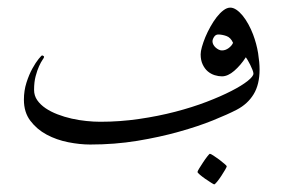

<svg xmlns="http://www.w3.org/2000/svg" viewBox="-20 -378 746 506"><path d="M664.1 -194.8Q664.1 -155.3 648.4 -129.6Q632.8 -104 604 -88.9Q580.6 -76.7 541.3 -60.8Q502 -44.9 451.4 -30.8Q400.9 -16.6 341.6 -6.8Q282.2 2.9 217.8 2.9Q190.4 2.9 159.7 -3.2Q128.9 -9.3 103 -23.2Q77.1 -37.1 60.1 -59.6Q43 -82 43 -115.2Q43 -139.2 49.8 -160.4Q56.6 -181.6 65.4 -197.5Q74.2 -213.4 81.8 -222.7Q89.4 -231.9 90.8 -231.9Q92.3 -231.9 94.2 -230.7Q96.2 -229.5 96.2 -228Q96.2 -226.1 92 -220.2Q87.9 -214.4 83 -203.6Q78.1 -192.9 74 -177.5Q69.8 -162.1 69.8 -141.1Q69.8 -126 78.1 -114Q86.4 -102.1 100.1 -92.8Q113.8 -83.5 131.6 -76.7Q149.4 -69.8 168.9 -65.4Q188.5 -61 207.8 -59.1Q227.1 -57.1 244.1 -57.1Q296.4 -57.1 346.7 -64.5Q397 -71.8 441.9 -83.5Q486.8 -95.2 524.4 -109.6Q562 -124 589.6 -138.2Q617.2 -152.3 632.6 -164.6Q647.9 -176.8 647.9 -184.1Q647.9 -187.5 645.3 -194.1Q642.6 -200.7 639.4 -207.3Q636.2 -213.9 632.8 -219.5Q629.4 -225.1 627.9 -227.1Q614.3 -206.1 597.4 -191.4Q580.6 -176.8 564.9 -176.8Q555.7 -176.8 545.7 -179.9Q535.6 -183.1 527.6 -189.9Q519.5 -196.8 514.2 -208Q508.8 -219.2 508.8 -234.9Q508.8 -242.7 512.2 -254.6Q515.6 -266.6 521.2 -280.3Q526.9 -293.9 534.7 -307.9Q542.5 -321.8 551 -332.8Q559.6 -343.8 568.8 -350.8Q578.1 -357.9 586.9 -357.9Q594.7 -357.9 603 -352.3Q611.3 -346.7 619.4 -336.9Q627.4 -327.1 634.5 -314.2Q641.6 -301.3 647 -287.1Q656.2 -262.7 660.2 -238Q664.1 -213.4 664.1 -194.8ZM594.2 -265.1Q587.9 -279.3 576.4 -283.2Q564.9 -287.1 555.2 -287.1Q548.3 -287.1 544.2 -280.8Q540 -274.4 540 -269Q540 -264.6 542.2 -260.5Q544.4 -256.3 548.1 -252.9Q551.8 -249.5 556.2 -247.3Q560.5 -245.1 564.9 -245.1Q574.2 -245.1 582.5 -251.2Q590.8 -257.3 594.2 -265.1ZM577.6 60.1Q577.6 62 573.2 69.6Q568.8 77.1 563.2 85.7Q557.6 94.2 552 101.1Q546.4 107.9 544.4 107.9Q543.5 107.9 536.4 103.5Q529.3 99.1 521.2 93.5Q513.2 87.9 506.8 82.5Q500.5 77.1 500.5 75.2Q500.5 73.2 505.1 65.7Q509.8 58.1 515.4 49.6Q521 41 526.4 34.2Q531.7 27.3 533.2 27.3Q535.2 27.3 542.5 32Q549.8 36.6 557.6 42.5Q565.4 48.3 571.5 53.7Q577.6 59.1 577.6 60.1Z"/></svg>

Font: Scheherazade
Style: Regular
Weight: 400
Designer: SIL International
Foundry: SIL International
Version: Version 2.100 (build 932/914)